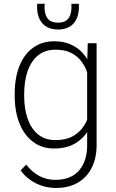

<svg xmlns="http://www.w3.org/2000/svg" viewBox="-20 -749 593 981"><path d="M266.1 211.4Q231 211.4 197.5 201.2Q164.1 190.9 135 170.7Q106 150.4 85.4 121.6L113.8 92.3Q145 131.3 181.9 150.6Q218.8 169.9 263.2 169.9Q341.8 169.9 383.5 122.6Q425.3 75.2 425.3 -7.3V-412.1L428.2 -528.3H473.6V-8.8Q473.6 59.6 448.2 109.1Q422.9 158.7 376.2 185.1Q329.6 211.4 266.1 211.4ZM256.3 9.8Q193.8 9.8 148.7 -24.4Q103.5 -58.6 79.3 -119.1Q55.2 -179.7 55.2 -258.8V-269Q55.2 -351.6 79.3 -411.9Q103.5 -472.2 148.9 -505.1Q194.3 -538.1 257.3 -538.1Q302.7 -538.1 337.9 -523.4Q373 -508.8 398.7 -482.2Q424.3 -455.6 440.4 -418.9Q456.5 -382.3 464.4 -338.4V-178.7Q456.5 -125.5 430.9 -82.8Q405.3 -40 361.8 -15.1Q318.4 9.8 256.3 9.8ZM263.7 -33.2Q315.9 -33.2 351.1 -52.5Q386.2 -71.8 407.5 -104Q428.7 -136.2 438 -174.8V-338.4Q432.1 -363.3 421.1 -390.9Q410.2 -418.5 390.4 -442.1Q370.6 -465.8 339.8 -480.5Q309.1 -495.1 264.6 -495.1Q209.5 -495.1 173.8 -465.6Q138.2 -436 120.8 -384.8Q103.5 -333.5 103.5 -269V-258.8Q103.5 -194.3 120.8 -143.6Q138.2 -92.8 173.6 -63Q209 -33.2 263.7 -33.2ZM276.4 -598.1Q244.6 -598.1 220.5 -610.8Q196.3 -623.5 182.9 -649.7Q169.4 -675.8 169.4 -715.8Q169.4 -719.2 169.7 -722.7Q169.9 -726.1 170.4 -729.5H209Q208.5 -726.1 208 -722.7Q207.5 -719.2 207.5 -715.8Q207.5 -687 215.3 -668.5Q223.1 -649.9 238.5 -641.6Q253.9 -633.3 276.4 -633.3Q299.3 -633.3 314.5 -641.6Q329.6 -649.9 337.4 -668.5Q345.2 -687 345.2 -715.8Q345.2 -719.2 345 -722.7Q344.7 -726.1 344.2 -729.5H382.8Q383.3 -726.1 383.3 -722.7Q383.3 -719.2 383.3 -715.8Q383.3 -675.8 369.9 -649.7Q356.4 -623.5 332.5 -610.8Q308.6 -598.1 276.4 -598.1Z"/></svg>

Font: Heebo ExtraLight
Style: Regular
Weight: 250
Designer: Oded Ezer
Foundry: Ezer Type House
Version: Version 3.100